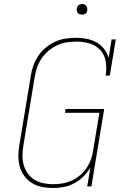

<svg xmlns="http://www.w3.org/2000/svg" viewBox="-20 -932 640 960"><path d="M244 8Q216 8 189 2.5Q162 -3 139.5 -17Q117 -31 101.5 -52Q86 -73 79 -98.5Q72 -124 72 -152Q72 -180 77 -208L134 -553Q138 -579 147 -604.5Q156 -630 171.5 -653Q187 -676 209 -694Q231 -712 256 -723.5Q281 -735 307.5 -739Q334 -743 360 -743Q387 -743 413 -738Q439 -733 461.5 -720.5Q484 -708 500 -688Q516 -668 523 -643L538 -735H559L529 -554H508Q514 -588 509 -622Q504 -656 483 -680Q462 -704 430 -714Q398 -724 364 -724Q340 -724 315.5 -720.5Q291 -717 268 -706.5Q245 -696 224.5 -679.5Q204 -663 189.5 -642Q175 -621 166.5 -597.5Q158 -574 154 -550L97 -205Q93 -180 92.5 -155Q92 -130 98.5 -107Q105 -84 118.5 -65Q132 -46 152 -33.5Q172 -21 196.5 -16Q221 -11 246 -11Q246 -11 246 -11Q246 -11 246 -11Q269 -11 292.5 -15Q316 -19 338.5 -29Q361 -39 380 -55.5Q399 -72 413 -92.5Q427 -113 435 -135.5Q443 -158 446 -182L477 -368H305L308 -387H501L437 0H416L432 -95Q418 -70 397 -49.5Q376 -29 351 -15.5Q326 -2 298.5 3Q271 8 244 8ZM390 -859Q384 -859 378 -861Q372 -863 368.5 -868Q365 -873 364 -879Q363 -885 364 -891Q365 -896 367.5 -900Q370 -904 373.5 -906.5Q377 -909 381.5 -910.5Q386 -912 390 -912Q397 -912 402.5 -909.5Q408 -907 411.5 -902Q415 -897 416 -891Q417 -885 416 -879Q416 -874 413.5 -870Q411 -866 407 -863.5Q403 -861 399 -860Q395 -859 390 -859Z"/></svg>

Font: Iosevka Slab ThExObl
Style: Regular
Weight: 100
Width: 7
Italic angle: -9°
Monospace: yes
Designer: Belleve Invis
Foundry: Belleve Invis
Version: Version 11.1.1; ttfautohint (v1.8.3)